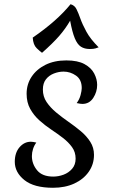

<svg xmlns="http://www.w3.org/2000/svg" viewBox="-20 -869 536 909"><path d="M231 20Q141 20 95.5 -16.5Q50 -53 50 -103Q50 -146 72.5 -172Q95 -198 126 -198Q131 -198 137.5 -197Q144 -196 152 -194Q142 -181 136.5 -164Q131 -147 131 -130Q131 -93 155.5 -63Q180 -33 232 -33Q257 -33 281 -42Q305 -51 321.5 -70Q338 -89 338 -118Q338 -149 321 -172.5Q304 -196 278 -216Q252 -236 222 -256Q192 -276 166 -299.5Q140 -323 123 -353.5Q106 -384 106 -425Q106 -470 129.5 -505.5Q153 -541 195 -562Q237 -583 294 -583Q348 -583 380 -565.5Q412 -548 426 -521Q440 -494 440 -467Q440 -434 421.5 -405.5Q403 -377 370 -377Q366 -377 359 -378Q352 -379 343 -381Q356 -398 361.5 -419Q367 -440 367 -452Q367 -492 340 -511Q313 -530 281 -530Q258 -530 235 -521Q212 -512 197.5 -493.5Q183 -475 183 -445Q183 -412 200.5 -386Q218 -360 245.5 -337Q273 -314 304 -292.5Q335 -271 362.5 -248Q390 -225 407.5 -197.5Q425 -170 425 -136Q425 -91 400 -55.5Q375 -20 331.5 0Q288 20 231 20ZM179 -619Q170 -625 153.5 -641Q137 -657 135 -691Q250 -770 314 -849Q333 -844 342 -826Q351 -808 360.5 -781Q370 -754 389 -719Q408 -684 447 -645Q442 -643 432.5 -640Q423 -637 405 -637Q380 -637 363 -648Q346 -659 334 -688Q322 -717 312 -771Q290 -733 260.5 -699Q231 -665 179 -619Z"/></svg>

Font: Merienda Light
Style: Regular
Weight: 300
Designer: Eduardo Rodriguez Tunni
Foundry: Eduardo Rodriguez Tunni
Version: Version 2.001; ttfautohint (v1.8.4.7-5d5b)